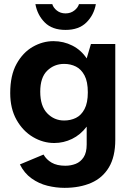

<svg xmlns="http://www.w3.org/2000/svg" viewBox="-20 -709 633 930"><path d="M292.3 200.9Q251.5 200.9 209.9 190.7Q168.2 180.4 132.9 155.2Q97.5 130 76.4 87.4L190.9 39.6Q204.3 63.7 230.1 78.8Q255.9 93.8 296.7 93.8Q323.1 93.8 346.7 84.6Q370.2 75.3 385.1 52.6Q399.9 29.9 399.9 -9V-95.6Q369.6 -55.8 328.8 -36.1Q287.9 -16.3 242.8 -16.3Q188.6 -16.3 139.8 -45.2Q90.9 -74.1 60.2 -128.4Q29.5 -182.7 29.5 -258.4Q29.5 -344.1 60.2 -399.5Q90.9 -454.9 138.9 -482.3Q186.9 -509.7 238.7 -509.7Q287.9 -509.7 330.4 -488.2Q372.9 -466.7 399.9 -426.1L420.5 -496H538.4V-31.6Q538.4 49.9 507.7 101.3Q477.1 152.7 421.7 176.8Q366.2 200.9 292.3 200.9ZM290.6 -125.3Q322.1 -125.3 347.9 -138Q373.7 -150.7 389.5 -180.8Q405.4 -210.9 405.4 -261.7Q405.4 -313.3 389.5 -343.4Q373.7 -373.4 347.9 -386.5Q322.1 -399.5 290.6 -399.5Q242.6 -399.5 208.7 -366.6Q174.9 -333.7 174.9 -264.9Q174.9 -195.4 208.7 -160.3Q242.6 -125.3 290.6 -125.3ZM297.5 -564.1Q232.7 -564.1 196.8 -600.3Q160.9 -636.4 151.5 -689H233.3Q238.1 -671.7 255.5 -657.9Q272.9 -644.1 297.5 -644.1Q321.9 -644.1 339.7 -657.9Q357.6 -671.7 362.5 -689H444.3Q435.1 -636.4 398.6 -600.3Q362.1 -564.1 297.5 -564.1Z"/></svg>

Font: Atkinson Hyperlegible Next
Style: Regular
Weight: 400
Designer: Elliott Scott, Megan Eiswerth, Linus Boman, Theodore Petrosky, Letters from Sweden
Foundry: Applied Design Works, Letters from Sweden
Version: Version 2.001